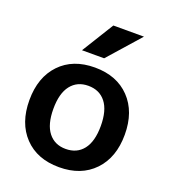

<svg xmlns="http://www.w3.org/2000/svg" viewBox="-140 -865 865 978"><g transform="rotate(20 292.5 -376.5)"><path d="M306 -763H472L319 -590H199ZM103.5 -457Q173 -530 292 -530Q411 -530 481 -457Q551 -384 551 -260Q551 -136 481 -63Q411 10 292 10Q173 10 103.5 -63Q34 -136 34 -260Q34 -384 103.5 -457ZM292 -89Q353 -89 387 -132.5Q421 -176 421 -260Q421 -344 387 -387.5Q353 -431 292 -431Q232 -431 198 -387.5Q164 -344 164 -260Q164 -176 198 -132.5Q232 -89 292 -89Z"/></g></svg>

Font: M PLUS 1p
Style: Bold
Weight: 700
Version: Version 1.062